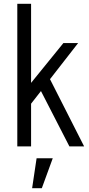

<svg xmlns="http://www.w3.org/2000/svg" viewBox="-20 -770 466 1010"><path d="M71 0V-750H143.5V-334L313.5 -543.5H391L243 -353.5L422.5 0H345L195.5 -291L143.5 -224.5V0ZM149 220 172.5 62.5H257.5L200 220Z"/></svg>

Font: Mohave
Style: Regular
Weight: 400
Designer: Gumpita Rahayu
Foundry: Tokotype
Version: Version 2.003; ttfautohint (v1.8.3)